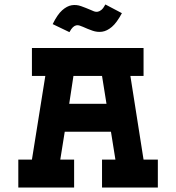

<svg xmlns="http://www.w3.org/2000/svg" viewBox="-20 -840 789 860"><path d="M62 -125H123L183 -500H123V-625H623V-500H564L623 -125H687V0H437V-125H497L477 -250H270L250 -125H312V0H62ZM457 -375 437 -500H309L290 -375ZM452 -820 526 -781Q503 -738 481 -719.5Q459 -701 437.5 -698Q416 -695 394.5 -702.5Q373 -710 351 -720Q344 -723 336.5 -725.5Q329 -728 321.5 -726.5Q314 -725 306.5 -718Q299 -711 291 -696L216 -732Q237 -775 258.5 -794Q280 -813 301 -816.5Q322 -820 343 -812.5Q364 -805 385 -796Q393 -792 401.5 -789Q410 -786 418 -787.5Q426 -789 434.5 -796Q443 -803 452 -820Z"/></svg>

Font: Eyechart
Style: Regular
Weight: 400
Designer: Peter Wiegel
Foundry: Peter Wiegel
Version: Version 1.000